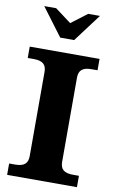

<svg xmlns="http://www.w3.org/2000/svg" viewBox="-101 -980 612 1032"><g transform="rotate(10 205.5 -464.0)"><path d="M294 -120V-580C294 -620 315 -638 363 -638H396V-700H15V-638H48C96 -638 117 -620 117 -580V-120C117 -80 96 -62 48 -62H15V0H396V-62H363C315 -62 294 -80 294 -120ZM54 -928 168 -776H244L358 -928H294L207 -862L119 -928Z"/></g></svg>

Font: LT Superior Serif ExtraBold
Style: Regular
Weight: 800
Designer: Daniel Lyons
Foundry: LyonsType
Version: Version 2.120;FEAKit 1.0